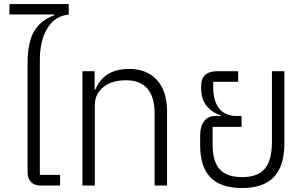

<svg xmlns="http://www.w3.org/2000/svg" viewBox="-20 -923 1521 955"><path d="M183.1 0Q151.4 0 134.3 -17.6Q117.2 -35.2 117.2 -65.9V-608.9Q117.2 -710.4 148.7 -765.9Q180.2 -821.3 250 -847.2V-851.1H26.9V-902.8H321.8V-850.1Q254.9 -845.2 216.6 -783.7Q178.2 -722.2 178.2 -626V-53.2H278.8V0Z M390.1 0V-568.8H450.7V-477.1H454.1Q496.6 -580.1 622.1 -580.1Q710.9 -580.1 761 -524.7Q811 -469.2 811 -368.2V0H749V-357.9Q749 -523.9 606 -523.9Q565.4 -523.9 531.2 -511.2Q497.1 -498.5 474.4 -469.7Q451.7 -440.9 451.7 -400.9V0Z M975.6 -199.2V-248Q975.6 -294.9 995.6 -320.6Q1015.6 -346.2 1053.2 -346.2H1079.6V-349.1Q1035.6 -362.3 1008.1 -396Q980.5 -429.7 980.5 -481.9V-495.1Q980.5 -568.8 1061.5 -568.8H1164.6V-516.1H1040.5V-486.8Q1040.5 -457 1046.9 -432.4Q1053.2 -407.7 1066.7 -387.9Q1080.1 -368.2 1103 -357.2Q1126 -346.2 1156.2 -346.2H1181.6V-292H1037.6V-201.2Q1037.6 -120.1 1072.8 -81.1Q1107.9 -42 1184.6 -42Q1262.2 -42 1297.4 -84Q1332.5 -126 1332.5 -217.8V-568.8H1394.5V-209Q1394.5 -98.1 1342.8 -43Q1291 12.2 1184.6 12.2Q1078.1 12.2 1026.9 -40.5Q975.6 -93.3 975.6 -199.2Z"/></svg>

Font: Anuphan Light
Style: Regular
Weight: 300
Designer: Mike Abbink, Paul van der Laan, Pieter van Rosmalen, Mint Tantisuwanna
Foundry: Bold Monday; Cadson Demak
Version: Version 3.002;hotconv 1.0.109;makeotfexe 2.5.65596